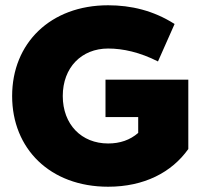

<svg xmlns="http://www.w3.org/2000/svg" viewBox="-20 -698 770 728"><path d="M390 10C526 10 631 -44 694 -133V-396H380V-254H504V-194C473 -167 435 -154 390 -154C289 -154 218 -226 218 -334C218 -442 289 -514 390 -514C446 -514 510 -500 579 -465L642 -607C562 -658 477 -678 390 -678C171 -678 26 -534 26 -334C26 -134 170 10 390 10Z"/></svg>

Font: Gantari Black
Style: Regular
Weight: 900
Designer: Anugrah Pasau
Foundry: Lafontype
Version: Version 1.000